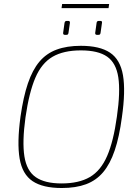

<svg xmlns="http://www.w3.org/2000/svg" viewBox="-20 -932 700 964"><path d="M386 -702Q481 -702 532.5 -667.5Q584 -633 597.5 -554Q611 -475 592 -343Q579 -245 556 -177Q533 -109 498 -67.5Q463 -26 412 -7Q361 12 290 12Q195 12 143.5 -22.5Q92 -57 78.5 -136Q65 -215 83 -347Q97 -445 120 -513Q143 -581 178 -622.5Q213 -664 264.5 -683Q316 -702 386 -702ZM386 -679Q299 -679 244 -647Q189 -615 157.5 -541.5Q126 -468 108 -343Q91 -220 102.5 -147Q114 -74 159.5 -42.5Q205 -11 289 -11Q376 -11 431 -43Q486 -75 518 -149Q550 -223 567 -347Q585 -471 574 -543.5Q563 -616 518 -647.5Q473 -679 386 -679ZM323 -827Q332 -827 331 -817L324 -768Q323 -761 320.5 -759Q318 -757 312 -757H306Q296 -757 297 -767L304 -817Q305 -822 307.5 -824.5Q310 -827 315 -827ZM484 -827Q489 -827 491 -824.5Q493 -822 492 -817L485 -768Q484 -761 481.5 -759Q479 -757 473 -757H467Q457 -757 458 -767L465 -817Q466 -827 476 -827ZM528 -912 525 -891H289L292 -912Z"/></svg>

Font: Exo 2 Thin
Style: Italic
Weight: 250
Italic angle: -8°
Designer: Natanael Gama
Foundry: Natanael Gama
Version: Version 2.010